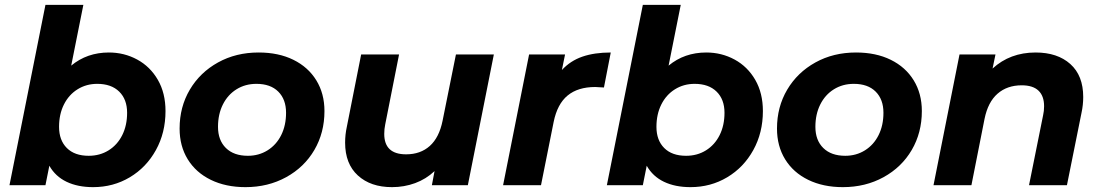

<svg xmlns="http://www.w3.org/2000/svg" viewBox="-20 -762 4533 790"><path d="M661 -305Q661 -216 621.5 -144.5Q582 -73 514 -32.5Q446 8 363 8Q300 8 254 -14Q208 -36 183 -80L167 0H19L167 -742H323L273 -492Q338 -546 428 -546Q491 -546 544.5 -517Q598 -488 629.5 -433.5Q661 -379 661 -305ZM503 -298Q503 -353 470.5 -385Q438 -417 380 -417Q335 -417 299 -394.5Q263 -372 243 -332Q223 -292 223 -240Q223 -185 255 -153Q287 -121 345 -121Q391 -121 427 -143.5Q463 -166 483 -206Q503 -246 503 -298Z M719 -233Q719 -322 761 -393Q803 -464 877 -505Q951 -546 1044 -546Q1126 -546 1187 -516Q1248 -486 1281.5 -431.5Q1315 -377 1315 -305Q1315 -216 1273.5 -145Q1232 -74 1157.5 -33Q1083 8 990 8Q909 8 847.5 -22Q786 -52 752.5 -106.5Q719 -161 719 -233ZM1157 -298Q1157 -353 1125 -385Q1093 -417 1035 -417Q989 -417 953 -394.5Q917 -372 897 -332Q877 -292 877 -240Q877 -185 909.5 -153Q942 -121 1000 -121Q1045 -121 1081 -143.5Q1117 -166 1137 -206Q1157 -246 1157 -298Z M2012 -538 1905 0H1757L1768 -58Q1733 -25 1688 -8.5Q1643 8 1593 8Q1505 8 1452.5 -40Q1400 -88 1400 -175Q1400 -208 1407 -240L1466 -538H1622L1565 -250Q1561 -231 1561 -211Q1561 -127 1651 -127Q1710 -127 1748.5 -161.5Q1787 -196 1801 -265L1856 -538Z M2493 -546 2465 -402Q2437 -404 2429 -404Q2358 -404 2315.5 -369Q2273 -334 2258 -260L2206 0H2050L2157 -538H2305L2292 -474Q2327 -512 2376.5 -529Q2426 -546 2493 -546Z M3119 -305Q3119 -216 3079.5 -144.5Q3040 -73 2972 -32.5Q2904 8 2821 8Q2758 8 2712 -14Q2666 -36 2641 -80L2625 0H2477L2625 -742H2781L2731 -492Q2796 -546 2886 -546Q2949 -546 3002.5 -517Q3056 -488 3087.5 -433.5Q3119 -379 3119 -305ZM2961 -298Q2961 -353 2928.5 -385Q2896 -417 2838 -417Q2793 -417 2757 -394.5Q2721 -372 2701 -332Q2681 -292 2681 -240Q2681 -185 2713 -153Q2745 -121 2803 -121Q2849 -121 2885 -143.5Q2921 -166 2941 -206Q2961 -246 2961 -298Z M3177 -233Q3177 -322 3219 -393Q3261 -464 3335 -505Q3409 -546 3502 -546Q3584 -546 3645 -516Q3706 -486 3739.5 -431.5Q3773 -377 3773 -305Q3773 -216 3731.5 -145Q3690 -74 3615.5 -33Q3541 8 3448 8Q3367 8 3305.5 -22Q3244 -52 3210.5 -106.5Q3177 -161 3177 -233ZM3615 -298Q3615 -353 3583 -385Q3551 -417 3493 -417Q3447 -417 3411 -394.5Q3375 -372 3355 -332Q3335 -292 3335 -240Q3335 -185 3367.5 -153Q3400 -121 3458 -121Q3503 -121 3539 -143.5Q3575 -166 3595 -206Q3615 -246 3615 -298Z M4437 -363Q4437 -330 4430 -298L4370 0H4214L4272 -288Q4276 -305 4276 -325Q4276 -367 4253 -389Q4230 -411 4184 -411Q4124 -411 4084.5 -376.5Q4045 -342 4031 -273L3977 0H3821L3928 -538H4076L4064 -480Q4136 -546 4241 -546Q4331 -546 4384 -498.5Q4437 -451 4437 -363Z"/></svg>

Font: Idrija
Style: Bold Italic
Weight: 700
Italic angle: -11.3°
Designer: Julieta Ulanovsky
Foundry: Julieta Ulanovsky
Version: Version 7.200